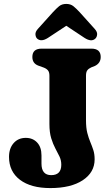

<svg xmlns="http://www.w3.org/2000/svg" viewBox="-20 -945 570 979"><path d="M462.5 -132.5Q462.5 -66 402 -26Q341.5 14 236.5 14Q137.5 14 81.8 -28.2Q26 -70.5 26 -145Q26 -188.5 49.5 -215.2Q73 -242 111.5 -242Q147 -242 169.2 -218.5Q191.5 -195 191.5 -152.5V-111Q191.5 -52 241 -52Q292.5 -52 292.5 -105Q292.5 -128 283.2 -147.2Q274 -166.5 262.2 -188.2Q250.5 -210 241.2 -239.8Q232 -269.5 232 -313V-559Q232 -577.5 224.2 -586.5Q216.5 -595.5 201.5 -601L175 -610.5Q145 -622 145 -654.5Q145 -697 192.5 -697H446Q493.5 -697 493.5 -654.5Q493.5 -623.5 464.5 -609L445.5 -601.5Q432 -595.5 425.2 -586.5Q418.5 -577.5 418.5 -559.5V-332.5Q418.5 -293 425.2 -267Q432 -241 440.5 -220.8Q449 -200.5 455.8 -180Q462.5 -159.5 462.5 -132.5ZM224 -751.5Q190 -730 169.5 -748Q162 -755 160.8 -768.8Q159.5 -782.5 173 -797.5L249.5 -882.5Q267 -901.5 281.2 -913.2Q295.5 -925 318 -925Q340 -925 354.5 -913.2Q369 -901.5 386.5 -882.5L463 -797.5Q476.5 -782.5 475.2 -769Q474 -755.5 466 -748Q446 -729.5 411.5 -751.5L318 -813.5Z"/></svg>

Font: Fraunces 72pt SuperSoft
Style: Bold
Weight: 700
Version: Version 1.000;[0bf87f6ff]